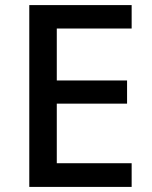

<svg xmlns="http://www.w3.org/2000/svg" viewBox="-20 -827 597 754"><path d="M497 -93H95V-807H497V-715H203V-511H479V-420H203V-186H497Z"/></svg>

Font: Noto Sans Telugu UI Medium
Style: Regular
Weight: 500
Designer: Jelle Bosma - Monotype Design Team
Foundry: Monotype Imaging Inc.
Version: Version 2.005; ttfautohint (v1.8.4.7-5d5b)